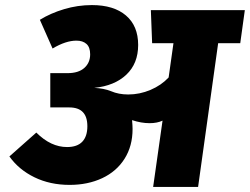

<svg xmlns="http://www.w3.org/2000/svg" viewBox="-20 -736 984 756"><path d="M926 -566H839L760 0H583L620 -261Q599 -251 569 -251Q536 -251 500 -263Q502 -241 502 -228Q502 -161 470.5 -111Q439 -61 382.5 -34.5Q326 -8 254 -8Q177 -8 115.5 -38Q54 -68 17 -120L123 -214Q180 -157 244 -157Q284 -157 304 -178Q324 -199 324 -239Q324 -313 253 -313H178V-448H246Q289 -448 312 -468.5Q335 -489 335 -522Q335 -550 320.5 -563Q306 -576 281 -576Q239 -576 187 -545L137 -658Q179 -684 232.5 -700Q286 -716 342 -716Q428 -716 476 -675Q524 -634 524 -559Q524 -486 477.5 -442Q431 -398 351 -390Q390 -388 417 -377Q447 -364 485 -364Q530 -364 572.5 -382Q615 -400 644 -431L663 -566H579L574 -696H944Z"/></svg>

Font: FiraGO Heavy
Style: Italic
Weight: 900
Italic angle: -8°
Designer: bBox Type GmbH
Foundry: bBox Type GmbH
Version: Version 1.001